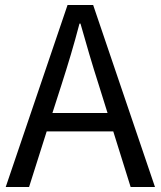

<svg xmlns="http://www.w3.org/2000/svg" viewBox="-20 -753 647 773"><path d="M168 -224H436L506 0H604L355 -733H252L3 0H97ZM378 -410 413 -298H191L227 -410C254 -494 277 -570 300 -658H304C328 -573 351 -494 378 -410Z"/></svg>

Font: Spoqa Han Sans Neo
Style: Regular
Weight: 400
Designer: [Spoqa Han Sans Neo] Dong-huui Kim ___ Younghwa Kang ___ Yujin Lee ___ [Noto Sans] Ryoko NISHIZUKA ____ (kana & ideograp
Foundry: Spoqa (http://www.spoqa-han-sans.com)
Version: Version 1.100;hotconv 1.0.109;makeotfexe 2.5.65596